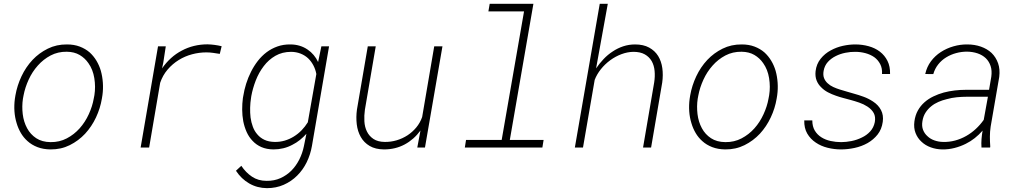

<svg xmlns="http://www.w3.org/2000/svg" viewBox="-20 -770 5322 1002"><path d="M60.5 -272.5 57.6 -254.4Q53.2 -221.7 55.4 -189.2Q57.6 -156.7 66.9 -127Q74.7 -100.1 88.9 -75.9Q103 -51.8 123.5 -33.7Q145.5 -13.7 175.5 -2.2Q205.6 9.3 243.2 9.8Q298.3 10.3 344 -12.5Q389.6 -35.2 424.3 -72.3Q458.5 -109.4 481 -157.2Q503.4 -205.1 511.7 -255.4L514.6 -273.4Q519 -305.7 516.8 -338.1Q514.6 -370.6 506.3 -400.4Q498 -428.7 483.2 -453.4Q468.3 -478 447.8 -496.6Q425.8 -515.6 396.2 -526.9Q366.7 -538.1 329.6 -538.1Q274.9 -538.6 229.5 -516.1Q184.1 -493.7 149.9 -457.5Q114.7 -419.9 92 -371.6Q69.3 -323.2 60.5 -272.5ZM99.6 -254.4 103 -272.5Q110.8 -313.5 129.6 -354.5Q148.4 -395.5 177.2 -427.7Q206.1 -460.4 244.1 -480.5Q282.2 -500.5 328.6 -500Q367.7 -499.5 395.5 -483.2Q423.3 -466.8 441.4 -440.4Q464.8 -407.7 472.2 -362.3Q479.5 -316.9 472.7 -273.4L469.2 -255.4Q462.4 -215.8 443.4 -174.1Q424.3 -132.3 395.5 -100.1Q366.7 -67.9 328.6 -47.9Q290.5 -27.8 244.1 -28.3Q199.2 -28.8 168.9 -48.8Q138.7 -68.8 121.6 -100.6Q103.5 -133.8 98.6 -174.6Q93.8 -215.3 99.6 -254.4Z M1063 -538.6Q1026.4 -538.6 992.4 -530.3Q958.5 -522 928.7 -505.9Q898.4 -490.2 872.6 -466.8Q846.7 -443.4 825.7 -413.1L832 -442.4L845.2 -528.3H804.7L713.9 0H758.3L815.9 -337.9Q829.1 -377 854.5 -406.7Q879.9 -436.5 913.1 -457Q944.8 -476.6 981.9 -486.6Q1019 -496.6 1056.6 -496.6Q1074.7 -496.6 1092 -494.1Q1109.4 -491.7 1127 -488.8L1136.7 -528.8Q1118.7 -533.2 1100.3 -535.6Q1082 -538.1 1063 -538.6Z M1249.5 -268.6 1247.6 -258.3Q1243.7 -229 1243.9 -198Q1244.1 -167 1249.5 -137.2Q1255.4 -107.4 1267.3 -80.8Q1279.3 -54.2 1298.3 -34.7Q1317.4 -14.2 1344.2 -2.4Q1371.1 9.3 1407.2 9.8Q1433.6 9.8 1458.7 3.7Q1483.9 -2.4 1506.3 -14.6Q1526.9 -24.9 1545.2 -39.6Q1563.5 -54.2 1579.1 -71.8L1565.9 -6.8Q1558.6 29.3 1542 62.3Q1525.4 95.2 1501 120.1Q1476.1 145 1443.6 159.7Q1411.1 174.3 1371.1 173.8Q1327.6 173.8 1295.2 152.1Q1262.7 130.4 1239.3 95.2L1211.4 121.1Q1239.3 163.6 1280.8 187.5Q1322.3 211.4 1373 211.9Q1420.9 211.9 1460.7 194.3Q1500.5 176.8 1530.8 146.5Q1561 116.7 1580.6 76.7Q1600.1 36.6 1607.9 -8.3L1697.3 -528.3H1657.2L1640.1 -446.3Q1630.9 -466.3 1616.9 -482.9Q1603 -499.5 1585.4 -511.2Q1566.4 -524.4 1543.7 -531.2Q1521 -538.1 1495.6 -538.1Q1459 -538.6 1428 -527.6Q1397 -516.6 1371.6 -497.6Q1345.7 -478 1325.4 -451.9Q1305.2 -425.8 1290 -395.5Q1274.9 -365.7 1264.6 -333Q1254.4 -300.3 1249.5 -268.6ZM1290 -258.3 1291.5 -268.6Q1298.8 -308.6 1314.7 -349.9Q1330.6 -391.1 1356.4 -424.8Q1381.3 -458 1417.2 -478.8Q1453.1 -499.5 1500 -499.5Q1526.9 -499 1549.3 -490Q1571.8 -481 1588.4 -465.3Q1604.5 -449.7 1615.5 -428.7Q1626.5 -407.7 1630.9 -383.8L1586.4 -131.8Q1572.3 -108.9 1553.7 -89.8Q1535.2 -70.8 1512.7 -57.1Q1490.7 -43.5 1465.6 -36.1Q1440.4 -28.8 1413.6 -29.3Q1382.3 -29.8 1360.1 -40.3Q1337.9 -50.8 1323.2 -68.4Q1308.1 -85.4 1299.6 -108.4Q1291 -131.3 1287.6 -156.7Q1284.7 -181.6 1285.4 -208Q1286.1 -234.4 1290 -258.3Z M1983.9 9.8Q2043.5 9.8 2091.8 -16.1Q2140.1 -42 2174.3 -88.9L2157.7 0H2197.8L2289.1 -528.3H2246.1L2183.1 -159.2Q2172.4 -128.9 2152.6 -105Q2132.8 -81.1 2106.9 -64Q2080.6 -46.9 2050 -37.8Q2019.5 -28.8 1987.8 -29.3Q1951.7 -29.8 1929.2 -44.7Q1906.7 -59.6 1895 -83.5Q1883.3 -106.9 1881.6 -137Q1879.9 -167 1884.3 -197.3L1940.9 -528.3H1899.4L1842.8 -198.2Q1837.4 -158.7 1841.8 -121.6Q1846.2 -84.5 1862.8 -55.2Q1879.4 -25.9 1909.2 -8.3Q1939 9.3 1983.9 9.8Z M2535.6 -750 2528.8 -710.4H2714.8L2598.1 -39.6H2412.1L2405.8 0H2810.5L2816.9 -39.6H2640.6L2763.7 -750Z M3090.8 -413.1 3151.9 -750H3109.9L2980 0H3022.5L3083.5 -353Q3094.7 -382.3 3115.7 -408.7Q3136.7 -435.1 3164.6 -455.6Q3191.9 -475.6 3223.1 -487.3Q3254.4 -499 3285.6 -499.5Q3321.8 -499.5 3345 -486.3Q3368.2 -473.1 3380.9 -451.2Q3393.6 -428.7 3396.2 -399.9Q3398.9 -371.1 3394 -339.8L3335.9 0H3377.9L3436 -339.4Q3441.4 -378.4 3436.5 -414.3Q3431.6 -450.2 3414.6 -478Q3397.5 -505.4 3367.7 -521.7Q3337.9 -538.1 3294.4 -538.1Q3261.7 -538.1 3232.4 -528.3Q3203.1 -518.6 3177.7 -501.5Q3151.9 -484.9 3130.1 -461.9Q3108.4 -439 3090.8 -413.1Z M3582 -272.5 3579.1 -254.4Q3574.7 -221.7 3576.9 -189.2Q3579.1 -156.7 3588.4 -127Q3596.2 -100.1 3610.4 -75.9Q3624.5 -51.8 3645 -33.7Q3667 -13.7 3697 -2.2Q3727.1 9.3 3764.6 9.8Q3819.8 10.3 3865.5 -12.5Q3911.1 -35.2 3945.8 -72.3Q3980 -109.4 4002.4 -157.2Q4024.9 -205.1 4033.2 -255.4L4036.1 -273.4Q4040.5 -305.7 4038.3 -338.1Q4036.1 -370.6 4027.8 -400.4Q4019.5 -428.7 4004.6 -453.4Q3989.7 -478 3969.2 -496.6Q3947.3 -515.6 3917.7 -526.9Q3888.2 -538.1 3851.1 -538.1Q3796.4 -538.6 3751 -516.1Q3705.6 -493.7 3671.4 -457.5Q3636.2 -419.9 3613.5 -371.6Q3590.8 -323.2 3582 -272.5ZM3621.1 -254.4 3624.5 -272.5Q3632.3 -313.5 3651.1 -354.5Q3669.9 -395.5 3698.7 -427.7Q3727.5 -460.4 3765.6 -480.5Q3803.7 -500.5 3850.1 -500Q3889.2 -499.5 3917 -483.2Q3944.8 -466.8 3962.9 -440.4Q3986.3 -407.7 3993.7 -362.3Q4001 -316.9 3994.1 -273.4L3990.7 -255.4Q3983.9 -215.8 3964.8 -174.1Q3945.8 -132.3 3917 -100.1Q3888.2 -67.9 3850.1 -47.9Q3812 -27.8 3765.6 -28.3Q3720.7 -28.8 3690.4 -48.8Q3660.2 -68.8 3643.1 -100.6Q3625 -133.8 3620.1 -174.6Q3615.2 -215.3 3621.1 -254.4Z M4545.4 -132.8Q4539.6 -104 4521.2 -84Q4502.9 -64 4477.5 -52.2Q4452.1 -39.6 4423.6 -33.9Q4395 -28.3 4369.6 -28.3Q4341.8 -28.3 4314.9 -34.2Q4288.1 -40 4267.1 -53.2Q4245.6 -66.4 4232.4 -88.1Q4219.2 -109.9 4219.2 -141.6H4177.2Q4176.3 -101.1 4192.9 -72.8Q4209.5 -44.4 4237.3 -25.9Q4264.6 -7.3 4299.1 1.2Q4333.5 9.8 4369.1 9.8Q4403.3 9.8 4439.9 2Q4476.6 -5.9 4507.8 -23.4Q4538.6 -41 4560.1 -68.1Q4581.5 -95.2 4586.9 -134.3Q4591.8 -168.5 4577.9 -195.3Q4564 -222.2 4536.1 -240.2Q4512.2 -255.9 4486.8 -265.1Q4461.4 -274.4 4436.5 -281.2Q4419.9 -286.6 4400.9 -291.5Q4381.8 -296.4 4363.3 -302.7Q4345.7 -308.1 4328.6 -315.9Q4311.5 -323.7 4299.3 -335.4Q4286.6 -346.7 4280.5 -362.5Q4274.4 -378.4 4278.3 -400.4Q4283.2 -427.7 4300.5 -446.8Q4317.9 -465.8 4341.8 -477.5Q4365.2 -489.3 4392.3 -494.6Q4419.4 -500 4443.4 -499.5Q4470.2 -499.5 4496.1 -492.7Q4522 -485.8 4542.5 -471.7Q4562 -457.5 4573.5 -435.5Q4585 -413.6 4583 -383.8H4625Q4626 -423.3 4611.6 -452.1Q4597.2 -481 4571.8 -500.5Q4546.9 -519.5 4513.4 -528.8Q4480 -538.1 4443.8 -538.1Q4412.1 -538.1 4378.7 -530.8Q4345.2 -523.4 4315.9 -507.3Q4285.2 -491.2 4262.9 -463.6Q4240.7 -436 4236.3 -398.4Q4233.4 -370.6 4241.7 -349.9Q4250 -329.1 4266.1 -314Q4280.8 -298.8 4300.8 -288.3Q4320.8 -277.8 4342.3 -270.5Q4361.3 -263.7 4381.3 -258.5Q4401.4 -253.4 4420.4 -248Q4440.4 -242.7 4463.9 -234.6Q4487.3 -226.6 4506.8 -213.9Q4529.3 -199.2 4539.8 -179.9Q4550.3 -160.6 4545.4 -132.8Z M5102.1 0H5147L5147.9 -5.4Q5146 -31.2 5146 -56.9Q5146 -82.5 5149.9 -108.9L5194.8 -368.7Q5199.7 -408.7 5188.7 -439.9Q5177.7 -471.2 5154.8 -493.7Q5131.8 -515.1 5099.1 -526.6Q5066.4 -538.1 5028.3 -538.1Q4992.2 -538.6 4956.3 -528.3Q4920.4 -518.1 4890.1 -498.5Q4859.9 -479 4838.4 -450.2Q4816.9 -421.4 4808.6 -383.8L4850.6 -383.3Q4858.9 -412.1 4876.5 -434.1Q4894 -456.1 4918 -470.7Q4941.9 -485.4 4969.7 -492.9Q4997.6 -500.5 5026.9 -500.5Q5056.6 -500 5081.8 -491.5Q5106.9 -482.9 5124.5 -466.3Q5141.6 -449.7 5149.7 -425.5Q5157.7 -401.4 5153.3 -369.6L5141.6 -301.3H5020Q4992.2 -301.3 4962.6 -297.9Q4933.1 -294.4 4905.3 -287.1Q4877 -279.3 4851.1 -266.8Q4825.2 -254.4 4804.7 -236.3Q4783.7 -217.8 4770 -193.1Q4756.3 -168.5 4752 -136.2Q4747.6 -102.5 4758.1 -75.7Q4768.6 -48.8 4789.1 -30.3Q4809.1 -11.2 4837.4 -1Q4865.7 9.3 4897 9.8Q4929.7 10.3 4960.7 2.4Q4991.7 -5.4 5020 -19.5Q5044.9 -31.7 5067.1 -49.3Q5089.4 -66.9 5107.9 -88.4Q5104 -65.9 5102.3 -44.4Q5100.6 -22.9 5102.1 0ZM4900.9 -29.3Q4877.4 -29.8 4856.2 -37.4Q4835 -44.9 4820.3 -59.1Q4804.7 -72.8 4797.1 -92.5Q4789.6 -112.3 4793.9 -137.7Q4797.9 -163.1 4810.1 -182.1Q4822.3 -201.2 4839.8 -215.3Q4856.4 -229 4877.2 -238Q4897.9 -247.1 4920.4 -252.4Q4946.3 -259.8 4973.4 -262.5Q5000.5 -265.1 5024.9 -265.1H5135.7L5113.8 -144.5Q5095.7 -118.7 5072.5 -97.2Q5049.3 -75.7 5022.5 -60.5Q4995.1 -44.9 4964.4 -36.6Q4933.6 -28.3 4900.9 -29.3Z"/></svg>

Font: Roboto Mono ExtraLight
Style: Italic
Weight: 250
Italic angle: -10°
Monospace: yes
Designer: Google
Version: Version 3.000